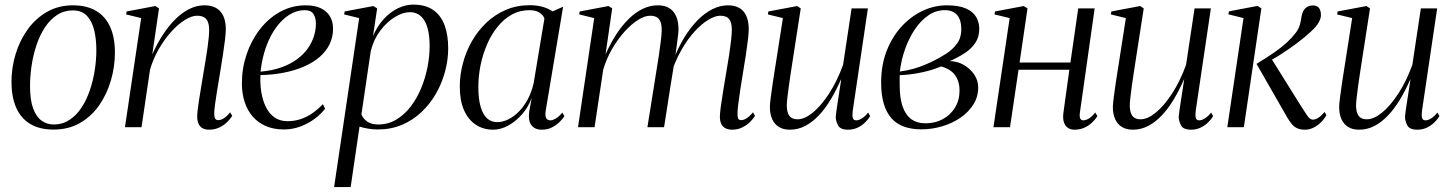

<svg xmlns="http://www.w3.org/2000/svg" viewBox="-20 -538 6137 812"><path d="M288.5 -515.5Q347 -515.5 386.5 -492Q426 -468.5 446 -424Q466 -379.5 466 -316Q466 -256.5 449.2 -198.5Q432.5 -140.5 399.8 -93.2Q367 -46 318.5 -18Q270 10 206.5 10Q147 10 107.2 -14.2Q67.5 -38.5 48 -83.8Q28.5 -129 28.5 -191.5Q28.5 -251.5 46 -309.2Q63.5 -367 97.2 -413.8Q131 -460.5 179.2 -488Q227.5 -515.5 288.5 -515.5ZM288 -494Q251 -494 221.8 -475Q192.5 -456 170.8 -423.2Q149 -390.5 135 -349.2Q121 -308 114 -262.8Q107 -217.5 107 -174Q107 -115 120.2 -79.2Q133.5 -43.5 156.2 -27.5Q179 -11.5 207.5 -11.5Q244 -11.5 273.2 -30.5Q302.5 -49.5 324 -81.8Q345.5 -114 359.5 -154.8Q373.5 -195.5 380.5 -239.8Q387.5 -284 387.5 -326.5Q387.5 -370.5 378.8 -408.5Q370 -446.5 348.5 -470.2Q327 -494 288 -494Z M624 -308Q644.5 -354 669.5 -392Q694.5 -430 722.8 -457.8Q751 -485.5 781.8 -500.5Q812.5 -515.5 844.5 -515.5Q889 -515.5 912 -489.5Q935 -463.5 935 -414Q935 -398.5 931.5 -369Q928 -339.5 922.2 -302.2Q916.5 -265 910 -226Q904 -190.5 898.5 -156.8Q893 -123 889.5 -97.2Q886 -71.5 886 -58Q886 -43.5 889.8 -36.8Q893.5 -30 904 -30Q914 -30 926.2 -37.5Q938.5 -45 953.5 -63L962 -48Q951.5 -31.5 936.8 -18.2Q922 -5 903.8 2.8Q885.5 10.5 863 10.5Q849.5 10.5 838.2 5Q827 -0.5 820.5 -12.8Q814 -25 814 -45.5Q814 -55.5 816.2 -74.8Q818.5 -94 822.5 -119.8Q826.5 -145.5 831.5 -175Q836.5 -204.5 841.5 -235Q846 -262 850.2 -288Q854.5 -314 857.8 -337.2Q861 -360.5 862.8 -379.5Q864.5 -398.5 864.5 -411.5Q864.5 -432 859.2 -445.2Q854 -458.5 842.8 -465Q831.5 -471.5 813.5 -471.5Q790.5 -471.5 761.8 -453.5Q733 -435.5 704.2 -403.8Q675.5 -372 651.8 -331Q628 -290 614.5 -243.5L578.5 0H508.5L577 -461.5L513.5 -477L515.5 -489.5L637 -512.5L652.5 -502.5Z M1355 -78.5Q1338 -56 1311 -35.8Q1284 -15.5 1250.5 -3Q1217 9.5 1180.5 9.5Q1138 9.5 1105 -4.5Q1072 -18.5 1049.2 -44.5Q1026.5 -70.5 1014.8 -106.2Q1003 -142 1003 -186Q1003 -249.5 1023 -308.5Q1043 -367.5 1079.2 -414.2Q1115.5 -461 1165 -488.2Q1214.5 -515.5 1274 -515.5Q1310.5 -515.5 1336 -503.5Q1361.5 -491.5 1375 -469.5Q1388.5 -447.5 1388.5 -417Q1388.5 -380.5 1373.5 -350.2Q1358.5 -320 1331 -296.5Q1303.5 -273 1265.5 -256.5Q1227.5 -240 1181 -230.8Q1134.5 -221.5 1081.5 -220.5Q1079.5 -184 1085 -149.2Q1090.5 -114.5 1104 -86.5Q1117.5 -58.5 1140.2 -42Q1163 -25.5 1195.5 -25.5Q1224.5 -25.5 1250.2 -33.8Q1276 -42 1299.8 -58.2Q1323.5 -74.5 1345.5 -97.5ZM1268.5 -495Q1235 -495 1204 -475.8Q1173 -456.5 1147.5 -421.5Q1122 -386.5 1105 -339Q1088 -291.5 1082 -235Q1132 -239.5 1170.2 -253.2Q1208.5 -267 1236.2 -287.5Q1264 -308 1281.5 -332.8Q1299 -357.5 1307.5 -384.5Q1316 -411.5 1316 -438Q1316 -463 1305.5 -479Q1295 -495 1268.5 -495Z M1393 253 1499 -461.5 1435.5 -477 1437.5 -489.5 1559 -512.5 1575 -502.5 1557.5 -385.5Q1575.5 -427.5 1602.8 -457.2Q1630 -487 1662.5 -502.8Q1695 -518.5 1727.5 -518.5Q1780 -518.5 1812.8 -495.2Q1845.5 -472 1860.5 -430.5Q1875.5 -389 1875.5 -334Q1875.5 -284.5 1862.2 -235.2Q1849 -186 1823.8 -142Q1798.5 -98 1762.2 -63.8Q1726 -29.5 1679.8 -10Q1633.5 9.5 1578.5 9.5Q1557.5 9.5 1537.8 6.2Q1518 3 1500.5 -2.5L1463 253ZM1508.5 -54Q1516 -36 1533.2 -23.8Q1550.5 -11.5 1579.5 -11.5Q1621 -11.5 1655.2 -31.8Q1689.5 -52 1716 -86.2Q1742.5 -120.5 1760.5 -163.5Q1778.5 -206.5 1787.8 -253Q1797 -299.5 1797 -343.5Q1797 -389 1787.8 -420.8Q1778.5 -452.5 1760 -469.5Q1741.5 -486.5 1713.5 -486.5Q1684 -486.5 1650.2 -466Q1616.5 -445.5 1588.5 -408.8Q1560.5 -372 1548 -322Z M2288 -70.5Q2284.5 -47.5 2290 -38.2Q2295.5 -29 2308.5 -29Q2317 -29 2331.2 -37.2Q2345.5 -45.5 2358 -62L2367 -47Q2361.5 -37.5 2348.2 -23.8Q2335 -10 2315.5 0.2Q2296 10.5 2271 10.5Q2241.5 10.5 2227.2 -9Q2213 -28.5 2218 -65L2228.5 -124Q2215 -86 2188.5 -55.5Q2162 -25 2129.8 -7.2Q2097.5 10.5 2066 10.5Q2024 10.5 1992 -10.8Q1960 -32 1942.2 -72.5Q1924.5 -113 1924.5 -171.5Q1924.5 -221.5 1937.8 -271Q1951 -320.5 1976.2 -364.5Q2001.5 -408.5 2037.8 -442.8Q2074 -477 2120 -496.5Q2166 -516 2220.5 -516Q2249 -516 2273.2 -509.5Q2297.5 -503 2317 -490L2361.5 -509.5ZM2282.5 -460Q2276.5 -475.5 2260.5 -485.2Q2244.5 -495 2219.5 -495Q2178 -495 2144 -476Q2110 -457 2083.8 -424.2Q2057.5 -391.5 2039.5 -349.5Q2021.5 -307.5 2012.2 -261.5Q2003 -215.5 2003 -170Q2003 -119 2012.8 -86Q2022.5 -53 2040.2 -37.2Q2058 -21.5 2082 -21.5Q2105.5 -21.5 2129.2 -33Q2153 -44.5 2174.5 -66.2Q2196 -88 2212.2 -118.5Q2228.5 -149 2237 -187Z M2569 -502.5 2541 -308Q2561.5 -354.5 2586.2 -392.5Q2611 -430.5 2639.2 -458.2Q2667.5 -486 2698.5 -500.8Q2729.5 -515.5 2762 -515.5Q2791 -515.5 2810.2 -503.8Q2829.5 -492 2839.5 -469.5Q2849.5 -447 2849.5 -414Q2849.5 -404.5 2847.2 -385.5Q2845 -366.5 2841.5 -340.5Q2838 -314.5 2833.5 -284L2825 -277Q2846 -333.5 2873 -377.8Q2900 -422 2930.5 -452.8Q2961 -483.5 2993.5 -499.5Q3026 -515.5 3058 -515.5Q3102.5 -515.5 3124.5 -489.5Q3146.5 -463.5 3146.5 -414Q3146.5 -398.5 3143 -369Q3139.5 -339.5 3133.8 -302.2Q3128 -265 3121.5 -226Q3115.5 -190.5 3110.5 -156.8Q3105.5 -123 3102.2 -97.2Q3099 -71.5 3099 -58Q3099 -43.5 3101.8 -36.8Q3104.5 -30 3115 -30Q3125 -30 3137.2 -37.5Q3149.5 -45 3164.5 -63L3173 -48Q3162.5 -31.5 3147.8 -18.2Q3133 -5 3115 2.8Q3097 10.5 3075.5 10.5Q3061 10.5 3049.2 5Q3037.5 -0.5 3031 -12.8Q3024.5 -25 3024.5 -45.5Q3024.5 -58.5 3028.5 -88Q3032.5 -117.5 3038.8 -156Q3045 -194.5 3052 -235Q3058.5 -271 3063.5 -304.8Q3068.5 -338.5 3071.8 -366.5Q3075 -394.5 3075 -411.5Q3075 -442 3064 -456.8Q3053 -471.5 3026 -471.5Q3004.5 -471.5 2976 -454.5Q2947.5 -437.5 2917.2 -404.5Q2887 -371.5 2859.8 -323Q2832.5 -274.5 2813.5 -212L2831.5 -273Q2829.5 -260 2827 -244Q2824.5 -228 2821.8 -212Q2819 -196 2817 -183L2788.5 0H2718L2755.5 -235Q2761.5 -271 2766.8 -305.8Q2772 -340.5 2775.2 -368.5Q2778.5 -396.5 2778.5 -411.5Q2778.5 -442 2767.2 -456.8Q2756 -471.5 2729.5 -471.5Q2706.5 -471.5 2678 -453.5Q2649.5 -435.5 2621 -403.8Q2592.5 -372 2568.5 -330.8Q2544.5 -289.5 2531 -243L2494.5 0H2424.5L2493 -461.5L2429.5 -477L2431.5 -489.5L2553.5 -512.5Z M3320.5 10.5Q3293 10.5 3274.2 -1Q3255.5 -12.5 3245.8 -34Q3236 -55.5 3236 -86Q3236 -96.5 3239.5 -124.8Q3243 -153 3248 -186.2Q3253 -219.5 3257.2 -246Q3261.5 -272.5 3262.5 -279L3291 -461.5L3227.5 -477L3229.5 -489.5L3351.5 -512.5L3366.5 -502.5L3330.5 -270Q3328.5 -256 3324.5 -231Q3320.5 -206 3316.8 -178.2Q3313 -150.5 3310.2 -127.2Q3307.5 -104 3307.5 -93.5Q3307.5 -73.5 3312.2 -60Q3317 -46.5 3327 -40Q3337 -33.5 3353 -33.5Q3383 -33.5 3417.8 -62Q3452.5 -90.5 3486.2 -142.2Q3520 -194 3545.5 -263.5L3581.5 -502.5H3650.5L3586.5 -70.5Q3584 -53 3586.2 -41Q3588.5 -29 3601.5 -29Q3611.5 -29 3624.8 -37Q3638 -45 3651.5 -62L3660 -47Q3652 -33 3638.2 -19.8Q3624.5 -6.5 3606.5 2Q3588.5 10.5 3566.5 10.5Q3533.5 10.5 3524 -8.2Q3514.5 -27 3514.5 -44Q3514.5 -48 3517 -66.5Q3519.5 -85 3523.5 -110.5Q3527.5 -136 3531.2 -160.8Q3535 -185.5 3537.5 -201.5H3536.5Q3516.5 -156 3493.2 -117.2Q3470 -78.5 3443 -50Q3416 -21.5 3385.5 -5.5Q3355 10.5 3320.5 10.5Z M3876.5 9Q3835.5 9 3803.8 -2.2Q3772 -13.5 3750.5 -37.5Q3729 -61.5 3717.8 -98.8Q3706.5 -136 3706.5 -188.5Q3706.5 -263.5 3730.2 -323.8Q3754 -384 3794 -427Q3834 -470 3883.2 -492.8Q3932.5 -515.5 3983.5 -515.5Q4034.5 -515.5 4064.8 -502.2Q4095 -489 4108.2 -466.5Q4121.5 -444 4121.5 -416Q4121.5 -381.5 4104.8 -356.5Q4088 -331.5 4059.5 -313Q4031 -294.5 3996.5 -279.5Q4027.5 -279.5 4055 -264Q4082.5 -248.5 4099.8 -223.2Q4117 -198 4117 -168Q4117 -128.5 4096.5 -96Q4076 -63.5 4041.8 -40Q4007.5 -16.5 3964.5 -3.8Q3921.5 9 3876.5 9ZM3893.5 -16.5Q3935 -16.5 3967.5 -34.2Q4000 -52 4019 -83.2Q4038 -114.5 4038 -154.5Q4038 -182 4029.2 -202.5Q4020.5 -223 4003.2 -236.5Q3986 -250 3960.5 -257Q3952.5 -254 3938.5 -248.8Q3924.5 -243.5 3904.2 -238Q3884 -232.5 3856 -227.5Q3841.5 -225 3824.5 -223Q3807.5 -221 3785 -220Q3784.5 -210.5 3784.8 -202.2Q3785 -194 3785 -175.5Q3785 -124 3797 -88.5Q3809 -53 3833.2 -34.8Q3857.5 -16.5 3893.5 -16.5ZM3785.5 -235.5Q3815.5 -239.5 3840.8 -246.5Q3866 -253.5 3887.2 -262.2Q3908.5 -271 3926 -279.5Q3953.5 -293 3981 -310.5Q4008.5 -328 4027 -353Q4045.5 -378 4045.5 -413.5Q4045.5 -454 4027.8 -474.5Q4010 -495 3975.5 -495Q3938.5 -495 3906.5 -473.2Q3874.5 -451.5 3849.5 -414.5Q3824.5 -377.5 3808 -331.2Q3791.5 -285 3785.5 -235.5Z M4547 -61.5Q4544.5 -43 4549 -36Q4553.5 -29 4561.5 -29Q4571.5 -29 4584.2 -36.2Q4597 -43.5 4612 -62L4621 -47Q4610.5 -30.5 4596 -17.5Q4581.5 -4.5 4563.5 3Q4545.5 10.5 4524 10.5Q4508.5 10.5 4496.8 3Q4485 -4.5 4479.5 -20.8Q4474 -37 4477.5 -62.5L4502.5 -243H4287.5L4251.5 0H4181.5L4250 -461.5L4186 -477L4188 -489.5L4309.5 -512.5L4325.5 -502.5L4292 -273.5H4507L4540 -502.5H4609.5Z M4771 10.5Q4743.5 10.5 4724.8 -1Q4706 -12.5 4696.2 -34Q4686.5 -55.5 4686.5 -86Q4686.5 -96.5 4690 -124.8Q4693.5 -153 4698.5 -186.2Q4703.5 -219.5 4707.8 -246Q4712 -272.5 4713 -279L4741.5 -461.5L4678 -477L4680 -489.5L4802 -512.5L4817 -502.5L4781 -270Q4779 -256 4775 -231Q4771 -206 4767.2 -178.2Q4763.5 -150.5 4760.8 -127.2Q4758 -104 4758 -93.5Q4758 -73.5 4762.8 -60Q4767.5 -46.5 4777.5 -40Q4787.5 -33.5 4803.5 -33.5Q4833.5 -33.5 4868.2 -62Q4903 -90.5 4936.8 -142.2Q4970.5 -194 4996 -263.5L5032 -502.5H5101L5037 -70.5Q5034.5 -53 5036.8 -41Q5039 -29 5052 -29Q5062 -29 5075.2 -37Q5088.5 -45 5102 -62L5110.5 -47Q5102.5 -33 5088.8 -19.8Q5075 -6.5 5057 2Q5039 10.5 5017 10.5Q4984 10.5 4974.5 -8.2Q4965 -27 4965 -44Q4965 -48 4967.5 -66.5Q4970 -85 4974 -110.5Q4978 -136 4981.8 -160.8Q4985.5 -185.5 4988 -201.5H4987Q4967 -156 4943.8 -117.2Q4920.5 -78.5 4893.5 -50Q4866.5 -21.5 4836 -5.5Q4805.5 10.5 4771 10.5Z M5170.5 0 5239 -461.5 5175 -477.5 5177.5 -490 5298.5 -513 5314.5 -502.5 5240.5 0ZM5499 10.5Q5481 10.5 5468 5.2Q5455 0 5445 -11.2Q5435 -22.5 5425 -39.5L5294 -268Q5339.5 -295.5 5370.5 -317.2Q5401.5 -339 5422.5 -358.5Q5443.5 -378 5458.5 -397.5Q5473 -415.5 5478 -435.5Q5483 -455.5 5484.5 -469.5Q5487.5 -484.5 5494 -494.8Q5500.5 -505 5510.5 -510Q5520.5 -515 5532 -515Q5551 -515 5558.8 -503.5Q5566.5 -492 5566.5 -474.5Q5566.5 -462 5559 -447Q5551.5 -432 5537 -417Q5522.5 -402 5500 -383.2Q5477.5 -364.5 5451 -345.2Q5424.5 -326 5397.8 -308.8Q5371 -291.5 5347.5 -279L5353.5 -295.5L5484 -86.5Q5495.5 -68.5 5507.8 -50.2Q5520 -32 5532.5 -32Q5543 -32 5555.2 -39.8Q5567.5 -47.5 5582 -64.5L5589.5 -51Q5580 -34 5565.8 -20Q5551.5 -6 5534.5 2.2Q5517.5 10.5 5499 10.5Z M5728 10.5Q5700.5 10.5 5681.8 -1Q5663 -12.5 5653.2 -34Q5643.5 -55.5 5643.5 -86Q5643.5 -96.5 5647 -124.8Q5650.5 -153 5655.5 -186.2Q5660.5 -219.5 5664.8 -246Q5669 -272.5 5670 -279L5698.5 -461.5L5635 -477L5637 -489.5L5759 -512.5L5774 -502.5L5738 -270Q5736 -256 5732 -231Q5728 -206 5724.2 -178.2Q5720.5 -150.5 5717.8 -127.2Q5715 -104 5715 -93.5Q5715 -73.5 5719.8 -60Q5724.5 -46.5 5734.5 -40Q5744.5 -33.5 5760.5 -33.5Q5790.5 -33.5 5825.2 -62Q5860 -90.5 5893.8 -142.2Q5927.5 -194 5953 -263.5L5989 -502.5H6058L5994 -70.5Q5991.5 -53 5993.8 -41Q5996 -29 6009 -29Q6019 -29 6032.2 -37Q6045.5 -45 6059 -62L6067.5 -47Q6059.5 -33 6045.8 -19.8Q6032 -6.5 6014 2Q5996 10.5 5974 10.5Q5941 10.5 5931.5 -8.2Q5922 -27 5922 -44Q5922 -48 5924.5 -66.5Q5927 -85 5931 -110.5Q5935 -136 5938.8 -160.8Q5942.5 -185.5 5945 -201.5H5944Q5924 -156 5900.8 -117.2Q5877.5 -78.5 5850.5 -50Q5823.5 -21.5 5793 -5.5Q5762.5 10.5 5728 10.5Z"/></svg>

Font: Merriweather 144pt Light
Style: Italic
Weight: 300
Italic angle: -7.8°
Version: Version 2.101